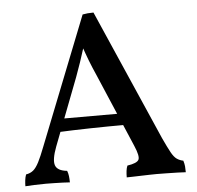

<svg xmlns="http://www.w3.org/2000/svg" viewBox="-50 -733 806 787"><g transform="rotate(-5 353.0 -339.5)"><path d="M363 -682 598 -145Q616 -106 627.5 -85Q639 -64 650.5 -56Q662 -48 677 -45Q681 -32 682 -21.5Q683 -11 683 3Q672 2 649.5 1.5Q627 1 603 0.5Q579 0 563 0Q551 0 533.5 0.5Q516 1 497.5 1.5Q479 2 464 2.5Q449 3 440 3Q440 -11 441.5 -23.5Q443 -36 447 -45Q487 -51 494 -65Q501 -79 482 -123L354 -423Q338 -459 327 -487.5Q316 -516 303 -554H313Q301 -515 290.5 -484.5Q280 -454 269 -424L163 -148Q143 -95 151 -72Q159 -49 199 -45Q203 -35 204.5 -23Q206 -11 206 3Q195 2 178 1.5Q161 1 143 0.5Q125 0 108 0Q83 0 60 1Q37 2 23 3Q23 -9 24.5 -21.5Q26 -34 30 -45Q48 -48 60 -58Q72 -68 83.5 -90.5Q95 -113 110 -152L318 -678Q329 -680 339 -681Q349 -682 363 -682ZM442 -260 453 -212Q386 -212 310.5 -210.5Q235 -209 171 -206L187 -260Z"/></g></svg>

Font: Vollkorn Medium
Style: Regular
Weight: 500
Designer: Friedrich Althausen
Foundry: Friedrich Althausen
Version: Version 5.000